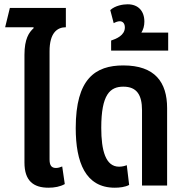

<svg xmlns="http://www.w3.org/2000/svg" viewBox="-20 -865 864 895"><path d="M206 10C234 10 261 5 282 -7L270 -89C261 -85 250 -82 241 -82C220 -82 211 -94 211 -122V-626C211 -711 246 -738 287 -738V-828H26L4 -738H136L137 -734C115 -714 94 -684 94 -609V-107C94 -22 136 10 206 10Z M515 10C537 10 564 7 582 -3L571 -95C561 -91 548 -88 535 -88C472 -88 452 -164 452 -269C452 -425 493 -461 555 -461C618 -461 642 -422 642 -351V0H759V-361C759 -482 702 -560 555 -560C424 -560 333 -498 333 -268C333 -109 378 10 515 10Z M498 -629H764V-713H639C648 -727 653 -745 653 -764C653 -814 624 -845 575 -845C553 -845 517 -839 494 -818L510 -757C517 -761 529 -766 538 -766C553 -766 562 -755 562 -737C562 -700 522 -684 498 -676Z"/></svg>

Font: Noto Sans Thai Cond SemBd
Style: Regular
Weight: 600
Width: 3
Designer: Monotype Design Team
Foundry: Monotype Imaging Inc.
Version: Version 2.002